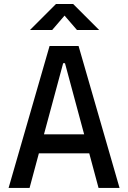

<svg xmlns="http://www.w3.org/2000/svg" viewBox="-20 -918 626 938"><path d="M22 0H124.5L169.9 -168.9H416L461.4 0H564L363.8 -693.4H222.2ZM194.8 -261.7 288.6 -609.4H297.4L391.1 -261.7ZM126.5 -771.5H234.9L295.4 -841.8L356 -771.5H464.4L337.4 -898.4H253.4Z"/></svg>

Font: Cascadia Code PL
Style: Regular
Weight: 400
Monospace: yes
Designer: Aaron Bell
Foundry: Saja Typeworks
Version: Version 2404.023